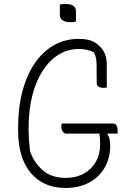

<svg xmlns="http://www.w3.org/2000/svg" viewBox="-20 -913 640 953"><path d="M287 -300H541Q549 -300 554 -295.5Q559 -291 561.5 -282.5Q564 -274 564 -260V-250H309Q303 -250 298.5 -253Q294 -256 291 -260.5Q288 -265 286 -271.5Q284 -278 284 -285Q284 -290 285 -294Q286 -298 287 -300ZM371 -720Q389 -720 403.5 -718Q418 -716 431 -711.5Q444 -707 455 -699.5Q466 -692 476 -682Q493 -666 501.5 -643.5Q510 -621 510 -590Q510 -572 510 -553.5Q510 -535 510 -516.5Q510 -498 510 -479Q507 -478 503.5 -477.5Q500 -477 496 -477Q477 -477 468.5 -483.5Q460 -490 460 -504Q460 -559 459.5 -590Q459 -621 452 -640Q445 -659 425 -678L472 -634Q447 -656 421.5 -663Q396 -670 371 -670Q316 -670 270.5 -641.5Q225 -613 191.5 -561Q158 -509 140 -437.5Q122 -366 122 -280V-266Q122 -245 123.5 -222Q125 -199 129 -163Q149 -105 192.5 -67.5Q236 -30 306 -30Q357 -30 395.5 -51Q434 -72 455.5 -109.5Q477 -147 477 -196Q477 -213 476 -227.5Q475 -242 473 -255Q471 -268 468 -279H530L513 -246Q521 -236 524 -221.5Q527 -207 527 -189Q527 -144 512 -106.5Q497 -69 469 -41Q450 -22 424.5 -8Q399 6 369.5 13Q340 20 306 20Q249 20 205.5 0.5Q162 -19 131.5 -56Q101 -93 85.5 -145.5Q70 -198 70 -264V-281Q70 -380 91.5 -460.5Q113 -541 152.5 -599Q192 -657 247.5 -688.5Q303 -720 371 -720ZM277 -890Q280 -891 283.5 -891.5Q287 -892 290.5 -892.5Q294 -893 298.5 -893Q303 -893 307 -893Q331 -893 344 -884Q357 -875 357 -858V-806Q354 -805 350.5 -804.5Q347 -804 343.5 -803.5Q340 -803 336 -803Q332 -803 327 -803Q304 -803 290.5 -812.5Q277 -822 277 -838Z"/></svg>

Font: Recursive Monospace Casual Light
Style: Regular
Weight: 300
Version: Version 1.047